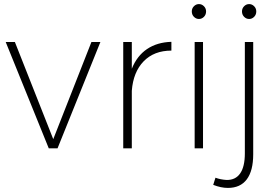

<svg xmlns="http://www.w3.org/2000/svg" viewBox="-20 -727 1351 941"><path d="M8 -521H53L241 -45L428 -521H472L262 0H219Z M820 -522V-479Q735 -479 684 -426.5Q633 -374 626 -282V0H584V-521H626V-390Q651 -453 700.5 -486.5Q750 -520 820 -522Z M990 -671Q990 -655 979.5 -644.5Q969 -634 955 -634Q941 -634 930.5 -644.5Q920 -655 920 -671Q920 -686 930.5 -696.5Q941 -707 955 -707Q969 -707 979.5 -696.5Q990 -686 990 -671ZM934 -521H975V0H934Z M1236 -671Q1236 -655 1225.5 -644.5Q1215 -634 1201 -634Q1187 -634 1176.5 -644.5Q1166 -655 1166 -671Q1166 -686 1176.5 -696.5Q1187 -707 1201 -707Q1215 -707 1225.5 -696.5Q1236 -686 1236 -671ZM1090 155Q1134 156 1157 123Q1180 90 1180 25V-521H1221V29Q1221 110 1189.5 152Q1158 194 1097 194Q1063 194 1025 179L1036 144Q1060 153 1090 155Z"/></svg>

Font: TypoPRO Montserrat Alternates
Style: Regular
Weight: 275
Designer: Julieta Ulanovsky
Foundry: Julieta Ulanovsky
Version: Version 6.001